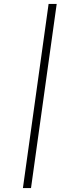

<svg xmlns="http://www.w3.org/2000/svg" viewBox="-20 -720 307 972"><path d="M96 232 226 -700H267L137 232Z"/></svg>

Font: Josefin Slab
Style: Italic
Weight: 400
Italic angle: -12°
Designer: Santiago Orozco
Foundry: Typemade
Version: Version 2.000